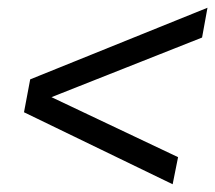

<svg xmlns="http://www.w3.org/2000/svg" viewBox="-20 -574 556 496"><path d="M516 -554 502 -477 113 -323 440 -168 426 -98 42 -284 58 -369Z"/></svg>

Font: Gontserrat
Style: Italic
Weight: 400
Italic angle: -11.3°
Designer: Julieta Ulanovsky
Foundry: Julieta Ulanovsky
Version: Version 6.001